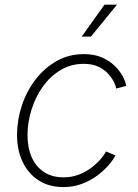

<svg xmlns="http://www.w3.org/2000/svg" viewBox="-20 -778 582 808"><path d="M246.1 9.3Q186 9.3 142.1 -19.3Q98.1 -47.9 74.5 -98.4Q50.8 -148.9 51.8 -215.3Q52.7 -277.8 73.2 -337.6Q93.8 -397.5 131.3 -445.6Q168.9 -493.7 220 -522Q271 -550.3 333 -550.3Q377 -550.3 409.2 -536.1Q441.4 -522 463.1 -500.5Q484.9 -479 496.8 -456.3Q508.8 -433.6 511.2 -416.5L468.8 -405.3Q467.3 -417.5 458.5 -434.8Q449.7 -452.1 433.6 -469.2Q417.5 -486.3 392.6 -497.8Q367.7 -509.3 332.5 -509.3Q278.8 -509.3 235.4 -483.4Q191.9 -457.5 161.1 -414.8Q130.4 -372.1 113.5 -319.3Q96.7 -266.6 95.7 -213.4Q95.2 -159.2 112.5 -118.4Q129.9 -77.6 164.1 -54.7Q198.2 -31.7 247.1 -31.7Q283.2 -31.7 313.7 -43.9Q344.2 -56.2 367.2 -74.2Q390.1 -92.3 405.3 -110.4Q420.4 -128.4 425.8 -140.6L465.8 -124Q457.5 -106.9 438.5 -84.5Q419.4 -62 391.1 -40.5Q362.8 -19 326.2 -4.9Q289.6 9.3 246.1 9.3ZM323.7 -624 419.9 -758.3H472.2L362.8 -624Z"/></svg>

Font: Inter 16pt ExtraLight
Style: Italic
Weight: 250
Italic angle: -9.3988°
Version: Version 4.001;git-66647c0bb